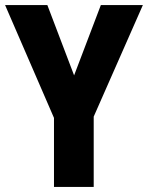

<svg xmlns="http://www.w3.org/2000/svg" viewBox="-20 -800 581 754"><path d="M271 -504 376 -780H541L348 -342V-66H192V-337L0 -780H166Z"/></svg>

Font: Noto Sans Malayalam UI Condensed ExtraBold
Style: Regular
Weight: 800
Width: 3
Designer: Jelle Bosma - Monotype Design Team
Foundry: Monotype Imaging Inc.
Version: Version 2.104; ttfautohint (v1.8.4.7-5d5b)